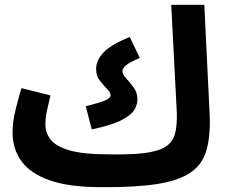

<svg xmlns="http://www.w3.org/2000/svg" viewBox="-20 -754 941 795"><path d="M399 21Q266 21 185.5 -7.5Q105 -36 68.5 -87Q32 -138 32 -204Q32 -249 44.5 -300Q57 -351 69 -389L189 -359Q182 -331 175 -299Q168 -267 168 -240Q168 -203 190.5 -175Q213 -147 269.5 -131Q326 -115 425 -115Q519 -113 576.5 -120Q634 -127 664.5 -146Q695 -165 704.5 -199.5Q714 -234 712 -290L689 -734H826L848 -282Q852 -192 835 -132.5Q818 -73 769 -39.5Q720 -6 630 8Q540 22 399 21ZM360 -218 335 -314Q387 -327 412.5 -337Q438 -347 438 -360Q438 -371 423 -386Q408 -401 393 -420.5Q378 -440 378 -468Q378 -505 409.5 -537.5Q441 -570 517 -601L559 -514Q518 -497 502.5 -484Q487 -471 487 -459Q487 -446 502.5 -429.5Q518 -413 533.5 -391.5Q549 -370 549 -343Q549 -321 536.5 -299.5Q524 -278 484 -257Q444 -236 360 -218Z"/></svg>

Font: Noto Sans Arabic SemCond
Style: Bold
Weight: 700
Width: 4
Designer: Monotype Design Team, Nadine Chahine, Nizar Qandah and Khaled Hosny
Foundry: Monotype Imaging Inc.
Version: Version 2.012; ttfautohint (v1.8.4.7-5d5b)